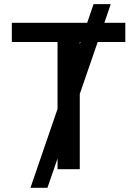

<svg xmlns="http://www.w3.org/2000/svg" viewBox="-20 -817 662 927"><path d="M257.8 -291V-614.3H37.1V-707H400.9L431.6 -796.9H514.6L483.9 -707H585V-614.3H451.7L365.2 -363.3V0H257.8V-51.8L209 89.8H127ZM368.7 -614.3H365.2V-603.5Z"/></svg>

Font: Pretendard Medium
Style: Regular
Weight: 500
Designer: Base glyphs from Inter by Rasmus Andersson; Hangeul glyphs from Noto Sans CJK(Source Han Sans) by Jang Soo-young and Kan
Foundry: Kil Hyung-jin
Version: Version 1.309